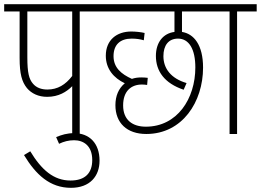

<svg xmlns="http://www.w3.org/2000/svg" viewBox="-20 -642 1250 920"><path d="M362 -587H457V-622H0V-587H74V-364C74 -287 85 -250 109 -220C131 -194 164 -178 206 -178C261 -178 299 -202 326 -229V0H362ZM326 -587V-278C294 -236 256 -213 207 -213C178 -213 154 -222 138 -241C119 -263 111 -293 111 -368V-587Z M249 15 263 47C286 36 309 30 335 30C379 30 422 55 422 125C422 187 388 223 318 223C237 223 179 172 125 83L95 101C152 195 219 258 320 258C411 258 457 202 457 128C457 44 408 -4 335 -4C302 -4 275 4 249 15Z M679 -35C616 -35 570 -66 570 -137C570 -206 609 -237 660 -237C668 -237 678 -236 685 -235L688 -269C681 -270 668 -271 658 -271C641 -271 626 -269 612 -264C561 -287 524 -318 524 -373C524 -428 556 -457 611 -457C634 -457 652 -454 669 -449L673 -484C657 -488 630 -491 609 -491C540 -491 487 -451 487 -375C487 -312 525 -268 578 -243C548 -218 533 -182 533 -138C533 -53 588 0 681 0C854 0 953 -154 953 -318C953 -427 909 -480 852 -489V-587H1012V-622H444V-587H816V-489C761 -482 727 -438 727 -374C727 -301 768 -243 860 -212L874 -244C799 -266 763 -314 763 -373C763 -424 787 -457 833 -457C886 -457 916 -406 916 -319C916 -169 829 -35 679 -35Z M1116 -587H1210V-622H999V-587H1080V0H1116Z"/></svg>

Font: Noto Sans Condensed ExtraLight
Style: Regular
Weight: 200
Width: 3
Designer: Monotype Design Team
Foundry: Monotype Imaging Inc.
Version: Version 2.013